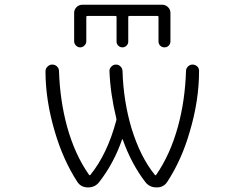

<svg xmlns="http://www.w3.org/2000/svg" viewBox="-20 -820 1040 818"><path d="M352.5 -752Q347.7 -752 347.7 -748V-644.5Q347.7 -633.8 339.8 -626Q332 -618.2 321.8 -618.2Q311.5 -618.2 303.7 -626Q295.9 -633.8 295.9 -644.5V-765.6Q295.9 -779.3 306.2 -789.6Q316.4 -799.8 331.1 -799.8H670.9Q685.5 -799.8 695.8 -789.6Q706.1 -779.3 706.1 -765.6V-643.6Q706.1 -632.8 698.7 -625.5Q691.4 -618.2 680.7 -618.2Q669.9 -618.2 662.6 -625.5Q655.3 -632.8 655.3 -643.6V-748Q655.3 -752 651.4 -752H530.3Q526.4 -752 526.4 -748V-642.6Q526.4 -632.8 519 -625.5Q511.7 -618.2 501.5 -618.2Q491.2 -618.2 483.9 -625.5Q476.6 -632.8 476.6 -642.6V-748Q476.6 -752 471.7 -752ZM359.4 -75.2Q362.3 -71.3 365.2 -75.2Q437.5 -164.1 475.6 -307.6Q476.6 -311.5 475.6 -315.4Q450.2 -418.9 446.3 -517.6Q446.3 -528.3 454.6 -536.6Q462.9 -544.9 474.1 -544.9Q485.4 -544.9 493.7 -536.6Q502 -528.3 502 -516.6Q505.9 -389.6 540 -274.4Q578.1 -150.4 639.6 -75.2Q642.6 -71.3 645.5 -75.2Q705.1 -161.1 738.3 -281.2Q768.6 -392.6 772.5 -517.6Q772.5 -528.3 780.8 -536.6Q789.1 -544.9 800.3 -544.9Q811.5 -544.9 820.3 -537.1Q828.1 -529.3 828.1 -517.6Q828.1 -391.6 788.1 -257.8Q753.9 -138.7 692.4 -44.9Q676.8 -21.5 647.5 -21.5Q617.2 -21.5 599.6 -43.9Q540 -121.1 502.9 -225.6Q502 -226.6 501 -226.6Q500 -226.6 500 -225.6Q464.8 -124 402.3 -43.9Q384.8 -21.5 355 -21.5Q325.2 -21.5 309.6 -44.9Q249 -138.7 213.9 -257.8Q173.8 -392.6 173.8 -516.6Q173.8 -528.3 182.6 -536.1Q190.4 -544.9 202.6 -544.9Q214.8 -544.9 223.1 -536.6Q231.4 -528.3 231.4 -516.6Q235.4 -392.6 265.6 -281.2Q298.8 -161.1 359.4 -75.2Z"/></svg>

Font: Rounded-L Mgen+ 1mn light
Style: Regular
Weight: 200
Designer: [Source Han Sans]
Ryoko NISHIZUKA  (kana & ideographs); Paul D. Hunt (Latin, Greek & Cyrillic); Wenlong ZHANG  (bopomofo
Version: Version 1.059.20150602